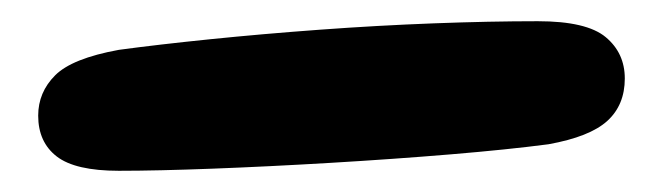

<svg xmlns="http://www.w3.org/2000/svg" viewBox="-20 65 625 181"><path d="M92 226Q51 226 33.5 212.5Q16 199 16 174Q16 152 32 136Q48 120 92 112Q129 107 178 102Q227 97 281.5 93Q336 89 389 87Q442 85 487 85Q533 85 551 100Q569 115 569 139Q569 164 552.5 179Q536 194 497 201Q459 206 405 210.5Q351 215 292 218.5Q233 222 180.5 224Q128 226 92 226Z"/></svg>

Font: DynaPuff Medium
Style: Regular
Weight: 500
Version: Version 2.000